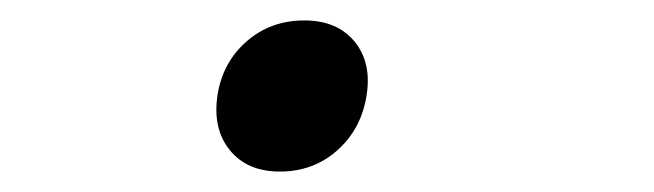

<svg xmlns="http://www.w3.org/2000/svg" viewBox="-20 -158 640 188"><path d="M254 10Q222 10 205 -11Q188 -32 193 -65Q198 -97 221.5 -117.5Q245 -138 278 -138Q310 -138 327 -117.5Q344 -97 339 -65Q334 -32 310.5 -11Q287 10 254 10Z"/></svg>

Font: JetBrains Mono Thin
Style: Italic
Weight: 100
Italic angle: -9°
Monospace: yes
Designer: Philipp Nurullin, Konstantin Bulenkov
Foundry: JetBrains
Version: Version 2.305; ttfautohint (v1.8.4.7-5d5b)